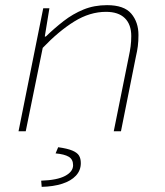

<svg xmlns="http://www.w3.org/2000/svg" viewBox="-20 -510 640 746"><path d="M52 0 148 -478H172L154 -368H158Q191 -400 227 -428Q263 -456 304.5 -473Q346 -490 396 -490Q462 -490 490 -457Q518 -424 518 -374Q518 -350 515.5 -330.5Q513 -311 508 -290L450 0H422L480 -288Q485 -311 487.5 -330Q490 -349 490 -370Q490 -415 465 -439.5Q440 -464 392 -464Q329 -464 268.5 -426.5Q208 -389 146 -324L80 0ZM142 216 140 192Q202 190 233 173.5Q264 157 264 132Q264 109 247 99Q230 89 196 86L206 62Q242 67 261 75Q280 83 287 94.5Q294 106 294 124Q294 152 275 172.5Q256 193 221.5 204Q187 215 142 216Z"/></svg>

Font: Source Code Pro ExtraLight ExtraLight
Style: Italic
Weight: 250
Italic angle: -11°
Monospace: yes
Version: Version 1.016;hotconv 1.0.116;makeotfexe 2.5.65601